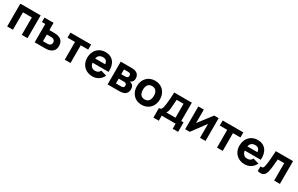

<svg xmlns="http://www.w3.org/2000/svg" viewBox="246 -2188 6111 3941"><g transform="rotate(30 3301.5 -217.5)"><path d="M205 0V-413H415V0H551V-540H69V0Z M944 0C974 0 1021 -1 1047 -7C1141 -29 1192 -87 1192 -183C1192 -283 1141 -341 1046 -362C1020 -367 974 -368 944 -368H857V-540H641V-435H721V0ZM857 -263H959C970 -263 985 -262 999 -258C1028 -250 1054 -221 1054 -183C1054 -148 1029 -118 1001 -110C986 -106 971 -105 959 -105H857Z M1570 0V-420H1747V-540H1257V-420H1434V0Z M2093 15C2197 15 2292 -42 2333 -141L2197 -180C2177 -136 2138 -112 2085 -112C2011.5 -112 1968.5 -155 1958.5 -232H2337.5C2354 -428 2255 -555 2085 -555C1925 -555 1812 -440 1812 -263C1812 -101 1927 15 2093 15ZM2091 -437C2156.5 -437 2190.5 -406 2200 -333H1962C1976 -401.5 2018 -437 2091 -437Z M2719 0C2754 0 2788 -3 2812 -10C2882 -30 2917 -83 2917 -155C2917 -222 2886 -253 2850 -269C2839 -274 2825 -278 2812 -280C2824 -283 2836 -289 2848 -298C2873 -317 2890 -345 2890 -393C2890 -474 2841 -514 2792 -529C2772 -535 2742 -540 2702 -540H2449V0ZM2587 -435H2670C2676 -435 2704 -435 2719 -430C2741 -423 2750 -402 2750 -379C2750 -357 2741 -338 2724 -330C2711 -324 2691 -322 2670 -322H2587ZM2587 -217H2709C2718 -217 2735 -217 2748 -211C2763 -204 2778 -189 2778 -161C2778 -141 2770 -119 2751 -111C2739 -106 2723 -103 2709 -103H2587Z M3260 15C3422 15 3534 -102 3534 -270C3534 -437 3423 -555 3260 -555C3100 -555 2987 -439 2987 -270C2987 -103 3097 15 3260 15ZM3260 -112C3175 -112 3131 -173 3131 -270C3131 -364 3171 -428 3260 -428C3346 -428 3390 -366 3390 -270C3390 -177 3347 -112 3260 -112Z M3732 120V0H4061V120H4189V-105H4134V-540H3717C3712 -435 3706 -331 3694 -242C3680 -139 3661 -105 3604 -105V120ZM3778 -105C3805 -133 3813 -166 3819 -225C3825 -286 3831 -362 3835 -435H3998V-105Z M4663 -540 4418 -221V-540H4288V0H4396L4640 -330V0H4770V-540Z M5178 0V-420H5355V-540H4865V-420H5042V0Z M5701 15C5805 15 5900 -42 5941 -141L5805 -180C5785 -136 5746 -112 5693 -112C5619.5 -112 5576.5 -155 5566.5 -232H5945.5C5962 -428 5863 -555 5693 -555C5533 -555 5420 -440 5420 -263C5420 -101 5535 15 5701 15ZM5699 -437C5764.5 -437 5798.5 -406 5808 -333H5570C5584 -401.5 5626 -437 5699 -437Z M6008 0C6138 30 6190 -15 6214 -142C6227 -209 6238 -343 6244 -413H6397V0H6533V-540H6125C6118 -413 6108 -276 6092 -190C6080 -125 6067 -102 6008 -113Z"/></g></svg>

Font: Manrope ExtraBold
Style: Regular
Weight: 800
Designer: Mikhail Sharanda
Foundry: Mikhail Sharanda
Version: Version 4.505